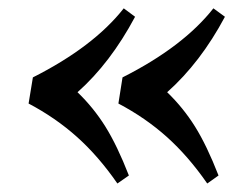

<svg xmlns="http://www.w3.org/2000/svg" viewBox="-20 -490 588 456"><path d="M273.9 -470.2 300.8 -450.2Q242.2 -340.3 164.1 -271Q202.1 -234.4 230.2 -189.5Q258.3 -144.5 286.1 -73.2L258.8 -54.2Q213.9 -119.1 162.8 -164.8Q111.8 -210.4 47.9 -244.1L58.1 -306.2Q202.1 -378.9 273.9 -470.2ZM486.8 -470.2 514.2 -450.2Q456.1 -341.3 377 -271Q415 -234.4 443.1 -189.5Q471.2 -144.5 499 -73.2L472.2 -54.2Q427.2 -119.1 376.2 -164.8Q325.2 -210.4 261.2 -244.1L271 -306.2Q415 -378.9 486.8 -470.2Z"/></svg>

Font: Literata SemiBold
Style: Italic
Weight: 650
Italic angle: -2.39999°
Designer: Latin by Veronika Burian and Jose Scaglione. Greek by Irene Vlachou. Cyrillic by Vera Evstafieva
Foundry: TypeTogether
Version: Version 3.021